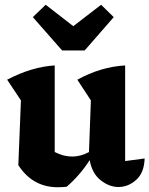

<svg xmlns="http://www.w3.org/2000/svg" viewBox="-20 -777 628 807"><path d="M57 -83 68 -355 10 -442Q113 -496 210 -502V-138Q246 -119 284 -119Q319 -119 354 -138L362 -355L305 -442Q403 -496 506 -502V-100L588 -111Q586 -51 552.5 -21Q519 9 478 9Q439 9 403 -19.5Q367 -48 357 -104Q315 -39 260 8Q250 9 241 9.5Q232 10 223 10Q117 10 57 -83ZM241 -565 118 -705 172 -757 288 -667 405 -757 458 -705 336 -565Z"/></svg>

Font: Piazzolla
Style: Bold
Weight: 700
Designer: Juan Pablo del Peral
Foundry: Huerta Tipografica
Version: Version 1.330